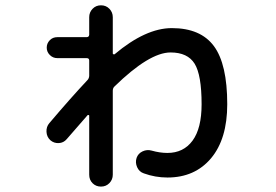

<svg xmlns="http://www.w3.org/2000/svg" viewBox="-20 -646 1040 724"><path d="M166 -181.6Q247.1 -277.3 309.6 -343.8Q315.4 -349.6 316.4 -359.4V-418Q316.4 -426.8 306.6 -426.8H196.3Q179.7 -426.8 168 -438.5Q156.2 -450.2 156.2 -466.3Q156.2 -482.4 167.5 -494.1Q178.7 -505.9 196.3 -505.9H306.6Q315.4 -505.9 316.4 -514.6V-581.1Q316.4 -599.6 329.1 -612.8Q341.8 -626 360.8 -626Q379.9 -626 392.6 -612.8Q405.3 -599.6 405.3 -581.1V-444.3Q405.3 -442.4 407.7 -441.4Q410.2 -440.4 412.1 -441.4Q529.3 -540 627.9 -540Q736.3 -540 786.6 -472.2Q836.9 -404.3 836.9 -252.9Q836.9 -122.1 775.9 -49.3Q714.8 23.4 611.3 23.4Q565.4 23.4 522.5 7.8Q504.9 2 497.1 -15.6Q489.3 -33.2 495.1 -50.8Q501 -67.4 517.6 -75.2Q534.2 -83 551.8 -78.1Q583 -69.3 611.3 -69.3Q671.9 -69.3 706.1 -115.7Q740.2 -162.1 740.2 -252.9Q740.2 -363.3 713.9 -405.8Q687.5 -448.2 623 -448.2Q543 -448.2 411.1 -319.3Q405.3 -313.5 405.3 -303.7V12.7Q405.3 31.2 392.6 44.4Q379.9 57.6 360.8 57.6Q341.8 57.6 329.1 44.9Q316.4 32.2 316.4 12.7V-210Q316.4 -211.9 313.5 -212.4Q310.5 -212.9 309.6 -210.9Q252 -145.5 231.4 -121.1Q219.7 -107.4 201.7 -106.4Q183.6 -105.5 169.9 -117.2Q156.2 -129.9 155.3 -148.9Q154.3 -168 166 -181.6Z"/></svg>

Font: Rounded Mgen+ 1m medium
Style: Regular
Weight: 500
Designer: [Source Han Sans]
Ryoko NISHIZUKA  (kana & ideographs); Paul D. Hunt (Latin, Greek & Cyrillic); Wenlong ZHANG  (bopomofo
Version: Version 1.059.20150602